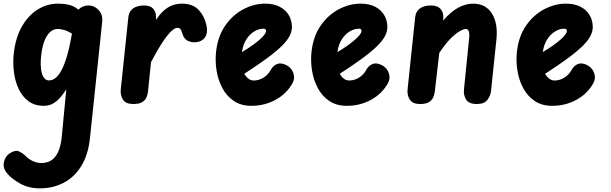

<svg xmlns="http://www.w3.org/2000/svg" viewBox="-30 -571 3354 1054"><path d="M211 10Q161 10 126.8 -15.2Q92.5 -40.5 72.8 -82.2Q53 -124 46.5 -175Q40 -226 45.5 -277Q55 -363 89.5 -424.2Q124 -485.5 176 -518.2Q228 -551 289 -551Q320 -551 347.8 -544.8Q375.5 -538.5 400.5 -518L402 -519.5Q413 -530.5 427 -535.8Q441 -541 456.5 -541Q488 -541 511.5 -515.8Q535 -490.5 531 -451.5L464 186Q454.5 278 416.5 339.8Q378.5 401.5 319.8 432.2Q261 463 189 463Q127.5 463 80.2 436.5Q33 410 9.5 381Q-15 353 -8.8 320.5Q-2.5 288 23.5 270.5Q54 251 74.2 260.2Q94.5 269.5 107 282Q126.5 302.5 150 313.2Q173.5 324 198 324Q227.5 324 250.8 309.8Q274 295.5 289.2 262.8Q304.5 230 309.5 175.5L334 -81Q320.5 -59 302.8 -38Q285 -17 262.5 -3.5Q240 10 211 10ZM195.5 -262.5Q192.5 -233 193.8 -208.5Q195 -184 200.5 -166.2Q206 -148.5 215.8 -139Q225.5 -129.5 239.5 -129.5Q257.5 -129.5 274.8 -143Q292 -156.5 308 -186.2Q324 -216 338.2 -264.8Q352.5 -313.5 364.5 -383.5L365 -386.5Q341.5 -401 322.2 -406.5Q303 -412 287.5 -412Q251.5 -412 227.2 -373.2Q203 -334.5 195.5 -262.5Z M701.5 0Q660.5 0 645 -24.2Q629.5 -48.5 633 -80.5L674.5 -476Q678 -509 701 -525Q724 -541 760.5 -541Q797.5 -541 813.2 -520.5Q829 -500 826.5 -467L826 -461Q855 -506 889.5 -528.5Q924 -551 968.5 -551Q1028 -551 1060 -517Q1092 -483 1102.5 -435.5Q1111 -399 1101 -376Q1091 -353 1064.5 -343Q1033.5 -333.5 1005.8 -344.8Q978 -356 968.5 -394Q965 -408 958.8 -413.2Q952.5 -418.5 943.5 -418.5Q931 -418.5 911.8 -401.2Q892.5 -384 864.8 -343Q837 -302 799 -230L782.5 -69Q781 -53.5 774.5 -37.5Q768 -21.5 751.2 -10.8Q734.5 0 701.5 0Z M1350 10Q1293.5 10 1254 -16.5Q1214.5 -43 1191 -86.8Q1167.5 -130.5 1159 -182.8Q1150.5 -235 1156 -286Q1165.5 -372 1206.8 -431Q1248 -490 1306.5 -520.5Q1365 -551 1425.5 -551Q1473 -551 1505.8 -533.8Q1538.5 -516.5 1555.5 -487.5Q1572.5 -458.5 1572.5 -422.5Q1572.5 -398 1559.5 -373Q1546.5 -348 1516.8 -318.5Q1487 -289 1436.5 -251.8Q1386 -214.5 1311 -166Q1317 -155.5 1324.5 -147.2Q1332 -139 1341.8 -134Q1351.5 -129 1363 -129Q1390.5 -129 1416 -144.5Q1441.5 -160 1455 -185Q1469 -211.5 1492.5 -220Q1516 -228.5 1546.5 -211Q1571.5 -196.5 1580.8 -168.5Q1590 -140.5 1576 -115Q1544 -56.5 1483 -23.2Q1422 10 1350 10ZM1298 -285Q1330 -304 1354.5 -321.5Q1379 -339 1396 -354Q1413 -369 1421.8 -381Q1430.5 -393 1430.5 -400.5Q1430.5 -406 1427.8 -409.8Q1425 -413.5 1415 -413.5Q1392.5 -413.5 1368 -399.8Q1343.5 -386 1324.5 -358.2Q1305.5 -330.5 1298.5 -288Z M1874 10Q1817.5 10 1778 -16.5Q1738.5 -43 1715 -86.8Q1691.5 -130.5 1683 -182.8Q1674.5 -235 1680 -286Q1689.5 -372 1730.8 -431Q1772 -490 1830.5 -520.5Q1889 -551 1949.5 -551Q1997 -551 2029.8 -533.8Q2062.5 -516.5 2079.5 -487.5Q2096.5 -458.5 2096.5 -422.5Q2096.5 -398 2083.5 -373Q2070.5 -348 2040.8 -318.5Q2011 -289 1960.5 -251.8Q1910 -214.5 1835 -166Q1841 -155.5 1848.5 -147.2Q1856 -139 1865.8 -134Q1875.5 -129 1887 -129Q1914.5 -129 1940 -144.5Q1965.5 -160 1979 -185Q1993 -211.5 2016.5 -220Q2040 -228.5 2070.5 -211Q2095.5 -196.5 2104.8 -168.5Q2114 -140.5 2100 -115Q2068 -56.5 2007 -23.2Q1946 10 1874 10ZM1822 -285Q1854 -304 1878.5 -321.5Q1903 -339 1920 -354Q1937 -369 1945.8 -381Q1954.5 -393 1954.5 -400.5Q1954.5 -406 1951.8 -409.8Q1949 -413.5 1939 -413.5Q1916.5 -413.5 1892 -399.8Q1867.5 -386 1848.5 -358.2Q1829.5 -330.5 1822.5 -288Z M2276 0Q2235 0 2219.5 -24.2Q2204 -48.5 2207.5 -80.5L2249 -476Q2252.5 -509 2275.5 -525Q2298.5 -541 2335 -541Q2372 -541 2389.2 -520.8Q2406.5 -500.5 2403.5 -468L2402.5 -457.5Q2444 -506.5 2485.2 -528.8Q2526.5 -551 2567.5 -551Q2636 -551 2670.2 -497Q2704.5 -443 2695 -353.5L2665.5 -71.5Q2663 -46 2645.8 -23Q2628.5 0 2588.5 0Q2544 0 2528.8 -24.2Q2513.5 -48.5 2517 -80.5L2545.5 -363Q2548 -386.5 2543.5 -399.2Q2539 -412 2526 -412Q2516.5 -412 2495.8 -401Q2475 -390 2446 -361.8Q2417 -333.5 2381.5 -280.5L2357 -69Q2355.5 -53.5 2348.8 -37.5Q2342 -21.5 2325.2 -10.8Q2308.5 0 2276 0Z M3001.5 10Q2945 10 2905.5 -16.5Q2866 -43 2842.5 -86.8Q2819 -130.5 2810.5 -182.8Q2802 -235 2807.5 -286Q2817 -372 2858.2 -431Q2899.5 -490 2958 -520.5Q3016.5 -551 3077 -551Q3124.5 -551 3157.2 -533.8Q3190 -516.5 3207 -487.5Q3224 -458.5 3224 -422.5Q3224 -398 3211 -373Q3198 -348 3168.2 -318.5Q3138.5 -289 3088 -251.8Q3037.5 -214.5 2962.5 -166Q2968.5 -155.5 2976 -147.2Q2983.5 -139 2993.2 -134Q3003 -129 3014.5 -129Q3042 -129 3067.5 -144.5Q3093 -160 3106.5 -185Q3120.5 -211.5 3144 -220Q3167.5 -228.5 3198 -211Q3223 -196.5 3232.2 -168.5Q3241.5 -140.5 3227.5 -115Q3195.5 -56.5 3134.5 -23.2Q3073.5 10 3001.5 10ZM2949.5 -285Q2981.5 -304 3006 -321.5Q3030.5 -339 3047.5 -354Q3064.5 -369 3073.2 -381Q3082 -393 3082 -400.5Q3082 -406 3079.2 -409.8Q3076.5 -413.5 3066.5 -413.5Q3044 -413.5 3019.5 -399.8Q2995 -386 2976 -358.2Q2957 -330.5 2950 -288Z"/></svg>

Font: Edu SA Hand
Style: Regular
Weight: 400
Designer: Tina and Corey Anderson, Eben Sorkin, Mirko Velimirovic
Foundry: Google for Education
Version: Version 2.000